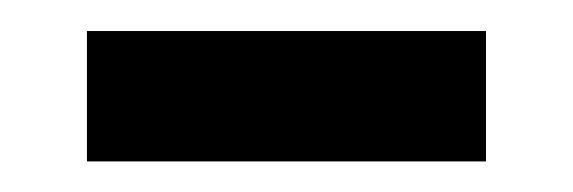

<svg xmlns="http://www.w3.org/2000/svg" viewBox="-20 -298 373 125"><path d="M36.6 -192.9V-277.8H296.4V-192.9Z"/></svg>

Font: Tinos
Style: Bold
Weight: 700
Designer: Steve Matteson
Foundry: Monotype Imaging Inc.
Version: Version 1.23